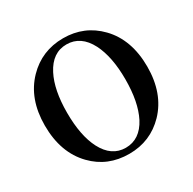

<svg xmlns="http://www.w3.org/2000/svg" viewBox="-169 -932 1125 1122"><g transform="rotate(-30 393.0 -370.5)"><path d="M393 19C489 19 569 -15 634 -82C703 -154 738 -250 738 -371C738 -492 703 -589 634 -660C569 -727 489 -760 394 -760C298 -760 217 -726 152 -659C82 -587 47 -491 47 -371C47 -249 82 -152 152 -80C216 -14 296 19 393 19ZM393 -22C329 -22 280 -56 245 -123C213 -185 197 -268 197 -371C197 -473 213 -555 245 -617C280 -685 329 -719 393 -719C457 -719 507 -685 542 -617C574 -554 590 -472 590 -371C590 -268 574 -186 542 -123C507 -56 457 -22 393 -22Z"/></g></svg>

Font: AllPunType Bold
Style: Regular
Weight: 700
Version: 1.0